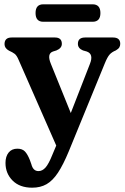

<svg xmlns="http://www.w3.org/2000/svg" viewBox="-20 -632 578 891"><path d="M223.5 85 241 43.5 66 -355Q57.5 -375 48 -382.2Q38.5 -389.5 21.5 -397Q1 -408.5 1 -427Q1 -458 34 -458H235Q267 -458 267 -428.5Q267 -408.5 242 -398L226 -393Q196.5 -383 216 -336L308.5 -107.5L397.5 -336Q415.5 -381.5 382.5 -393L365 -398Q341.5 -407.5 341.5 -428.5Q341.5 -458 375 -458H504.5Q538 -458 538 -428.5Q538 -419.5 533.8 -412.2Q529.5 -405 517.5 -398Q499 -390.5 488.8 -379Q478.5 -367.5 467 -339.5L299.5 69.5Q273.5 132.5 249 169.5Q224.5 206.5 196 222.8Q167.5 239 129.5 239Q71.5 239 38.5 206Q5.5 173 5.5 124Q5.5 94 20 76Q34.5 58 60.5 58Q83.5 58 95.8 71Q108 84 118.5 110.5L125.5 130Q133.5 162 158.5 162Q176.5 162 191.2 145.5Q206 129 223.5 85ZM145 -571.5Q145 -612 181 -612H409.5Q446 -612 446 -571.5Q446 -531 409.5 -531H181Q145 -531 145 -571.5Z"/></svg>

Font: Fraunces 72pt S100 SemiBold
Style: Regular
Weight: 600
Version: Version 1.000; ttfautohint (v1.8.3)